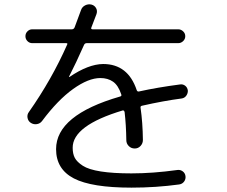

<svg xmlns="http://www.w3.org/2000/svg" viewBox="-20 -821 1040 881"><path d="M127.9 -623Q115.2 -623 106 -632.3Q96.7 -641.6 96.7 -654.8Q96.7 -668 106 -677.2Q115.2 -686.5 127.9 -686.5H309.6Q318.4 -686.5 322.3 -695.3Q341.8 -747.1 351.6 -774.4Q356.4 -789.1 370.6 -796.4Q384.8 -803.7 400.4 -799.8Q414.1 -795.9 420.9 -783.7Q427.7 -771.5 422.9 -756.8Q415 -734.4 399.4 -695.3Q395.5 -687.5 404.3 -686.5H797.9Q810.5 -686.5 820.3 -677.2Q830.1 -668 830.1 -654.8Q830.1 -641.6 820.3 -632.3Q810.5 -623 797.9 -623H377.9Q370.1 -623 366.2 -616.2Q328.1 -530.3 296.9 -469.7V-467.8H298.8Q384.8 -526.4 453.1 -527.3Q567.4 -527.3 607.4 -407.2Q610.4 -399.4 618.2 -401.4Q702.1 -419.9 806.6 -433.6Q819.3 -435.5 829.6 -427.7Q839.8 -419.9 841.8 -406.2Q842.8 -393.6 835 -382.3Q827.1 -371.1 813.5 -369.1Q731.4 -358.4 631.8 -335.9Q623 -334 625 -326.2Q634.8 -258.8 635.7 -178.7Q635.7 -163.1 625 -151.4Q614.3 -139.6 598.1 -139.6Q582 -139.6 570.8 -150.9Q559.6 -162.1 559.6 -177.7Q558.6 -249 551.8 -306.6Q549.8 -314.5 543.9 -314.5Q312.5 -245.1 313.5 -142.6Q313.5 -115.2 323.2 -96.7Q333 -78.1 359.9 -60.5Q386.7 -43 442.9 -34.2Q499 -25.4 583 -25.4Q681.6 -25.4 793.9 -41Q806.6 -43 817.9 -35.2Q829.1 -27.3 831.1 -13.2Q833 1 824.7 12.2Q816.4 23.4 801.8 25.4Q695.3 40 583 40Q400.4 40 318.8 -2.4Q237.3 -44.9 237.3 -136.7Q237.3 -293 530.3 -377.9Q540 -379.9 536.1 -388.7Q522.5 -429.7 498.5 -446.3Q474.6 -462.9 440.4 -462.9Q385.7 -462.9 315.4 -412.6Q245.1 -362.3 172.9 -265.6Q164.1 -253.9 149.4 -251.5Q134.8 -249 122.1 -256.8Q109.4 -264.6 106.4 -279.8Q103.5 -294.9 112.3 -306.6Q217.8 -457 288.1 -616.2Q292 -623 283.2 -623Z"/></svg>

Font: Rounded Mgen+ 1m regular
Style: Regular
Weight: 400
Designer: [Source Han Sans]
Ryoko NISHIZUKA  (kana & ideographs); Paul D. Hunt (Latin, Greek & Cyrillic); Wenlong ZHANG  (bopomofo
Version: Version 1.059.20150602